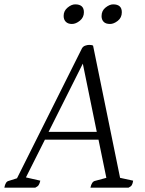

<svg xmlns="http://www.w3.org/2000/svg" viewBox="-52 -861 664 881"><path d="M-32 0Q-27 -28 -12 -31L26 -43L324 -639Q329 -648 339 -651.5Q349 -655 357 -655Q369 -655 375 -652L499 -45L559 -32Q557 -19 553 -12Q549 -5 538 0H363Q369 -28 384 -31L436 -45L400 -220H154L67 -47L133 -32Q130 -19 125.5 -12Q121 -5 110 0ZM171 -256H392L328 -569ZM453 -751Q433 -751 423.5 -761Q414 -771 414 -787Q414 -812 432.5 -826.5Q451 -841 467 -841Q507 -841 507 -805Q507 -780 488.5 -765.5Q470 -751 453 -751ZM278 -751Q260 -751 250 -761Q240 -771 240 -788Q240 -811 258 -826Q276 -841 293 -841Q333 -841 333 -805Q333 -781 314.5 -766Q296 -751 278 -751Z"/></svg>

Font: Petrona Light
Style: Italic
Weight: 300
Italic angle: -9°
Designer: Ringo R. Seeber
Foundry: Ringo R. Seeber
Version: Version 2.001; ttfautohint (v1.8.3)